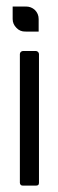

<svg xmlns="http://www.w3.org/2000/svg" viewBox="-20 -579 180 599"><path d="M22.5 -519.5Q22.5 -536.1 34.2 -547.9Q44.9 -558.6 61.5 -558.6Q77.1 -558.6 88.9 -547.9Q100.6 -536.1 100.6 -519.5Q100.6 -511.7 100.6 -500Q100.6 -489.3 100.6 -480.5Q100.6 -480.5 85 -480.5Q69.3 -480.5 61.5 -480.5Q44.9 -481.4 34.2 -492.2Q22.5 -503.9 22.5 -519.5ZM97.7 -519.5Q97.7 -503.9 86.9 -492.2Q75.2 -480.5 58.6 -480.5Q42 -480.5 31.2 -492.2Q19.5 -503.9 19.5 -519.5Q19.5 -528.3 19.5 -540Q19.5 -550.8 19.5 -558.6Q19.5 -558.6 35.2 -558.6Q50.8 -558.6 58.6 -558.6Q75.2 -558.6 85.9 -547.9Q97.7 -536.1 97.7 -519.5ZM50.8 0Q46.9 0 44.9 -2Q42 -4.9 42 -8.8Q42 -58.6 42 -159.2Q42 -243.2 42 -410.2Q42 -414.1 44.9 -417Q47.9 -419.9 51.8 -419.9Q65.4 -419.9 91.8 -419.9Q95.7 -419.9 98.6 -417Q101.6 -414.1 101.6 -410.2Q101.6 -379.9 101.6 -319.3Q101.6 -316.4 101.6 -309.6Q101.6 -309.6 101.6 -309.6Q101.6 -309.6 101.6 -308.6Q101.6 -258.8 101.6 -159.2Q101.6 -109.4 101.6 -8.8Q101.6 -4.9 99.6 -2Q96.7 0 92.8 0Q79.1 0 50.8 0Z"/></svg>

Font: Citrica
Style: Regular
Weight: 400
Designer: Mario Otalvaro
Version: Version 1.0